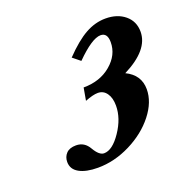

<svg xmlns="http://www.w3.org/2000/svg" viewBox="-82 -722 543 554"><g transform="rotate(-20 189.5 -445.5)"><path d="M129.4 -246.6Q93.3 -246.6 72.3 -258.3Q51.3 -270 51.3 -292.5Q51.3 -308.1 61.3 -318.6Q71.3 -329.1 91.3 -329.1Q117.2 -329.1 130.9 -304.7Q145.5 -279.8 160.2 -279.8Q186 -279.8 212.6 -319.1Q239.3 -358.4 239.3 -397.5Q239.3 -421.4 229.2 -435.5Q219.2 -449.7 202.1 -449.7Q187.5 -449.7 162.6 -439.9L169.4 -478.5Q220.2 -478.5 253.9 -507.1Q287.6 -535.6 287.6 -574.7Q287.6 -603.5 266.6 -603.5Q240.2 -603.5 189.5 -552.7L166.5 -571.3Q204.1 -610.4 234.4 -627.2Q264.6 -644 296.4 -644Q332.5 -644 355.7 -624.8Q378.9 -605.5 378.9 -573.7Q378.9 -517.6 296.4 -476.1Q338.9 -455.6 338.9 -411.6Q338.9 -372.6 308.8 -334.2Q278.8 -295.9 229.5 -271.2Q180.2 -246.6 129.4 -246.6Z"/></g></svg>

Font: Elstob ExtraBold
Style: Italic
Weight: 800
Italic angle: -20°
Designer: Peter S. Baker
Version: Version 1.015